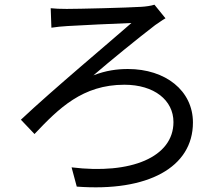

<svg xmlns="http://www.w3.org/2000/svg" viewBox="-20 -762 921 818"><path d="M69 -252 127 -191C231 -301 332 -401 510 -401C637 -401 719 -335 719 -242C719 -92 537 -18 285 -49L307 33C610 56 802 -49 802 -240C802 -376 685 -468 525 -468C480 -468 432 -462 378 -441C451 -504 568 -599 641 -655C652 -662 672 -677 685 -684L638 -742C623 -737 600 -734 583 -733C520 -729 315 -724 264 -724C236 -724 214 -725 196 -727L199 -644C219 -647 245 -650 267 -651C316 -654 478 -662 540 -664C455 -589 206 -381 69 -252Z"/></svg>

Font: GenEiGothic-pro-Regular
Style: Regular
Weight: 400
Designer: Ryoko NISHIZUKA (kana & ideographs); Paul D. Hunt (Latin, Greek & Cyrillic); Wenlong ZHANG (bopomofo); Sandoll Communica
Foundry: Adobe Systems Incorporated; o_tamon
Version: Version 1.000.140830